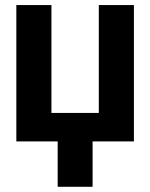

<svg xmlns="http://www.w3.org/2000/svg" viewBox="-20 -548 582 744"><path d="M43.3 -528.4H179.3V-110.4H362.9V-528.4H498.9V0H338.8V175.8H203.5V0H43.3Z"/></svg>

Font: Interface
Style: Bold
Weight: 700
Designer: Rasmus Andersson
Foundry: rsms
Version: Version 1.8